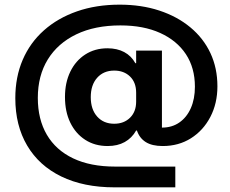

<svg xmlns="http://www.w3.org/2000/svg" viewBox="-20 -705 990 825"><path d="M472.5 100Q339.2 100 243.3 53.3Q147.5 6.7 96.7 -79.6Q45.8 -165.8 45.8 -283.3Q45.8 -374.2 77.5 -447.9Q109.2 -521.7 168.8 -574.6Q228.3 -627.5 310.8 -656.2Q393.3 -685 494.2 -685Q587.5 -685 664.6 -659.6Q741.7 -634.2 797.9 -587.5Q854.2 -540.8 884.2 -476.7Q914.2 -412.5 914.2 -334.2Q914.2 -260.8 883.8 -202.5Q853.3 -144.2 800.4 -110.8Q747.5 -77.5 679.2 -77.5Q633.3 -77.5 606.2 -94.6Q579.2 -111.7 568.3 -144.2H565Q546.7 -111.7 515.8 -94.6Q485 -77.5 442.5 -77.5Q387.5 -77.5 346.2 -104.2Q305 -130.8 282.1 -177.9Q259.2 -225 259.2 -288.3Q259.2 -350 282.1 -397.1Q305 -444.2 346.2 -470.8Q387.5 -497.5 441.7 -497.5Q483.3 -497.5 513.8 -481.2Q544.2 -465 561.7 -433.3H565V-487.5H675.8V-156.7Q719.2 -156.7 750.8 -178.8Q782.5 -200.8 800 -240.4Q817.5 -280 817.5 -332.5Q817.5 -413.3 778.8 -472.1Q740 -530.8 668.3 -563.3Q596.7 -595.8 497.5 -595.8Q387.5 -595.8 307.9 -557.5Q228.3 -519.2 185.4 -449.6Q142.5 -380 142.5 -284.2Q142.5 -192.5 181.2 -126.2Q220 -60 294.2 -24.6Q368.3 10.8 475 10.8H733.3V100ZM470.8 -173.3Q512.5 -173.3 538.8 -199.2Q565 -225 565 -268.3V-306.7Q565 -350.8 538.8 -376.2Q512.5 -401.7 470.8 -401.7Q425 -401.7 397.5 -370.8Q370 -340 370 -287.5Q370 -235 397.5 -204.2Q425 -173.3 470.8 -173.3Z"/></svg>

Font: Funnel Display SemiBold
Style: Regular
Weight: 600
Designer: NORD ID, Kristian Moeller
Foundry: Dicotype
Version: Version 1.000